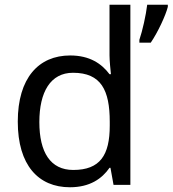

<svg xmlns="http://www.w3.org/2000/svg" viewBox="-20 -780 728 810"><path d="M275 10C359 10 410 -26 442 -72H446L459 0H530V-760H442V-546C442 -526 446 -484 448 -467H442C409 -511 359 -546 276 -546C143 -546 55 -451 55 -267C55 -83 142 10 275 10ZM688 -751V-760H601C596 -717 581 -650 568 -612V-600H616C646 -644 679 -715 688 -751ZM289 -63C193 -63 146 -137 146 -265C146 -392 193 -473 288 -473C407 -473 443 -399 443 -266V-250C443 -125 402 -63 289 -63Z"/></svg>

Font: Noto Sans Psalter Pahlavi
Style: Regular
Weight: 400
Designer: Monotype Design Team
Foundry: Monotype Imaging Inc.
Version: Version 2.002